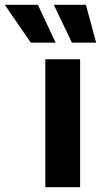

<svg xmlns="http://www.w3.org/2000/svg" viewBox="-131 -776 419 796"><path d="M56.9 -530.3H201.1V0H56.9ZM-111.2 -756.1H26L99.6 -599.2H-3.4ZM92.1 -756.1H225.2L267.6 -599.2H167.1Z"/></svg>

Font: Pretendard GOV Variable
Style: Regular
Weight: 400
Designer: Base glyphs from Inter by Rasmus Andersson; Hangul glyphs from Noto Sans CJK(Source Han Sans) by Jang Soo-young and Kang
Foundry: Kil Hyung-jin
Version: Version 1.307;Glyphs 3.2 (3192)